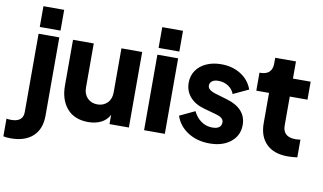

<svg xmlns="http://www.w3.org/2000/svg" viewBox="-156 -945 2302 1367"><g transform="rotate(10 995.0 -261.5)"><path d="M55 -595H205V-745H55ZM-11 222Q91 222 148 169.5Q205 117 205 20V-546H55V20Q55 92 -31 92Q-48 92 -65 89V217Q-43 222 -11 222Z M511 12Q563 12 603 -7.5Q643 -27 664 -67V0H804V-546H654V-227Q654 -180 626 -151.5Q598 -123 554 -123Q510 -123 482 -151.5Q454 -180 454 -227V-546H304V-215Q304 -113 357.5 -50.5Q411 12 511 12Z M914 -595H1064V-745H914ZM914 0H1064V-546H914Z M1388 12Q1483 12 1541 -35Q1599 -82 1599 -158Q1599 -217 1563 -257.5Q1527 -298 1459 -318L1372 -344Q1313 -361 1313 -393Q1313 -414 1329.5 -426Q1346 -438 1375 -438Q1415 -438 1446.5 -417.5Q1478 -397 1490 -363L1601 -415Q1576 -483 1515.5 -520.5Q1455 -558 1375 -558Q1314 -558 1267 -536.5Q1220 -515 1194 -477Q1168 -439 1168 -388Q1168 -330 1204 -287.5Q1240 -245 1307 -226L1400 -200Q1454 -185 1454 -152Q1454 -103 1388 -103Q1344 -103 1308 -128Q1272 -153 1251 -197L1141 -145Q1165 -73 1231.5 -30.5Q1298 12 1388 12Z M1952 6Q1989 6 2022 1V-127Q2001 -124 1987 -124Q1894 -124 1894 -207V-416H2022V-546H1894V-670H1744V-630Q1744 -546 1657 -546H1652V-416H1744V-197Q1744 -101 1798.5 -47.5Q1853 6 1952 6Z"/></g></svg>

Font: Plus Jakarta Sans ExtraBold
Style: Regular
Weight: 800
Designer: Gumpita Rahayu
Foundry: Tokotype
Version: Version 2.004; ttfautohint (v1.8.3)